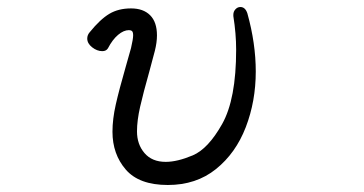

<svg xmlns="http://www.w3.org/2000/svg" viewBox="-20 -510 1040 548"><path d="M666 -490Q680 -490 686 -472Q710 -386 710 -306Q710 -221 681.5 -147Q653 -73 596.5 -27.5Q540 18 459 18Q377 18 339 -26Q301 -70 301 -134Q301 -170 310.5 -212Q320 -254 339 -320Q347 -347 354 -373Q360 -399 360 -409Q360 -418 357 -421Q354 -424 348 -424Q333 -424 317 -410.5Q301 -397 288 -372Q283 -364 272 -364Q257 -364 243 -375Q229 -386 229 -400Q229 -410 236 -418Q266 -455 292 -470.5Q318 -486 354 -486Q389 -486 408.5 -466.5Q428 -447 428 -409Q428 -389 422 -365L406 -305Q389 -245 380 -205.5Q371 -166 371 -135Q371 -98 392.5 -73Q414 -48 453 -48Q486 -48 530 -66.5Q574 -85 614 -156Q654 -227 654 -368Q654 -414 646 -464V-468Q646 -477 652 -483.5Q658 -490 666 -490Z"/></svg>

Font: Fusion Kai T
Style: Regular
Weight: 400
Designer: Fontworks Inc.
Version: Version 24.134;May 13, 2024